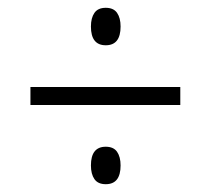

<svg xmlns="http://www.w3.org/2000/svg" viewBox="-20 -599 540 492"><path d="M251 -483Q213 -483 213 -531Q213 -553 222 -566Q231 -579 251 -579Q271 -579 280 -566Q289 -553 289 -531Q289 -483 251 -483ZM58 -330V-376H442V-330ZM251 -127Q231 -127 222 -140Q213 -153 213 -175Q213 -223 251 -223Q271 -223 280 -210Q289 -197 289 -175Q289 -127 251 -127Z"/></svg>

Font: Noto Sans Mono ExtraCondensed Light
Style: Regular
Weight: 300
Width: 2
Designer: Monotype Design Team
Foundry: Monotype Imaging Inc.
Version: Version 2.014; ttfautohint (v1.8.4.7-5d5b)